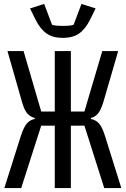

<svg xmlns="http://www.w3.org/2000/svg" viewBox="-20 -958 640 978"><path d="M259 -318H190L88 0H2L86 -265Q102 -314 118.5 -331Q135 -348 157 -352V-357Q136 -362 120 -379Q104 -396 92 -439L18 -698H100L190 -390H259V-698H341V-390H410L501 -698H582L507 -440Q494 -397 479 -379.5Q464 -362 443 -357V-352Q466 -348 483 -330.5Q500 -313 515 -265L598 0H511L410 -318H341V0H259ZM300 -765Q249 -765 217 -787.5Q185 -810 161 -858L133 -915L205 -938L245 -832Q256 -828 272 -827Q288 -826 300 -826Q312 -826 328.5 -827Q345 -828 355 -832L395 -938L467 -915L439 -858Q415 -810 383 -787.5Q351 -765 300 -765Z"/></svg>

Font: Lilex Nerd Font
Style: Regular
Weight: 400
Designer: Mike Abbink, Paul van der Laan, Pieter van Rosmalen, Mikhael Khrustik
Foundry: Mikhael Khrustik
Version: Version 2.400; ttfautohint (v1.8.4.7-5d5b);Nerd Fonts 3.3.0